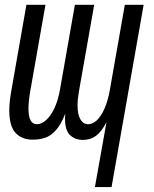

<svg xmlns="http://www.w3.org/2000/svg" viewBox="-20 -570 640 796"><path d="M442.5 205.5H373.5L421.5 -63.5Q401 -24 378.2 -7Q355.5 10 323.5 10Q291.5 10 270.5 -9.8Q249.5 -29.5 249.5 -78Q249.5 -84 250.5 -99Q233.5 -54.5 212.2 -30.8Q191 -7 167.5 1Q144 9 114.5 9Q71.5 9 45 -18.5Q18.5 -46 18.5 -112.5Q18.5 -144.5 26 -188.5L89.5 -550H168.5L105.5 -192.5Q98 -149 98 -119.5Q98 -55 133 -55Q151.5 -55 170.5 -71.5Q189.5 -88 205 -120.2Q220.5 -152.5 228.5 -197.5L290.5 -550H370.5L307.5 -192.5Q301.5 -159 301.5 -133.5Q301.5 -95 313.5 -75Q325.5 -55 345 -55Q364 -55 381.5 -71.2Q399 -87.5 413.2 -119.8Q427.5 -152 435.5 -197.5L497.5 -550H575.5Z"/></svg>

Font: JuliaMono Light
Style: Italic
Weight: 300
Italic angle: -9°
Monospace: yes
Designer: cormullion
Foundry: corm
Version: Version 0.054; ttfautohint (v1.8.4)